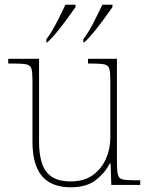

<svg xmlns="http://www.w3.org/2000/svg" viewBox="-20 -786 637 816"><path d="M281 10Q199 10 158.5 -37.5Q118 -85 118 -184V-442Q118 -477 114 -492.5Q110 -508 94 -512Q78 -516 41 -516H15V-536H146V-181Q146 -134 157 -96Q168 -58 197.5 -36.5Q227 -15 281 -15Q337 -15 374 -41.5Q411 -68 430 -110.5Q449 -153 449 -202V-442Q449 -477 445 -492.5Q441 -508 425 -512Q409 -516 372 -516H354V-536H477V-94Q477 -60 481 -44Q485 -28 499.5 -24Q514 -20 544 -20H576V0H453L450 -91H446Q427 -52 387.5 -21Q348 10 281 10ZM334 -619Q356 -648 377.5 -690Q399 -732 415 -766H458V-756Q446 -739 425.5 -710.5Q405 -682 382 -653.5Q359 -625 338 -606H334ZM177 -619Q199 -648 220.5 -690Q242 -732 258 -766H301V-756Q289 -739 268.5 -710.5Q248 -682 225 -653.5Q202 -625 181 -606H177Z"/></svg>

Font: Noto Serif Tamil Thin
Style: Regular
Weight: 100
Designer: Indian Type Foundry, Tom Grace, and the Monotype Design Team
Foundry: Monotype Imaging Inc.
Version: Version 2.004; ttfautohint (v1.8.4.7-5d5b)